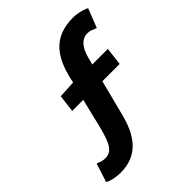

<svg xmlns="http://www.w3.org/2000/svg" viewBox="-210 -795 1021 1021"><g transform="rotate(-45 300.5 -284.5)"><path d="M510 -666C377 -666 309 -597 274 -460L265 -421H254L167 -416L155 -318H238L198 -152C171 -46 149 -16 102 -15C88 -15 72 -18 61 -24L49 -28L15 77L21 80C38 90 68 96 104 97C243 97 299 1 329 -117L380 -316H510L522 -417H405L417 -462C431 -515 459 -553 504 -553C524 -553 537 -546 549 -541L559 -537L601 -644L594 -648C574 -657 539 -666 510 -666Z"/></g></svg>

Font: Falling Sky
Style: SeBdObl
Weight: 600
Designer: Paul D. Hunt
Foundry: Adobe Systems Incorporated
Version: Version 1.02